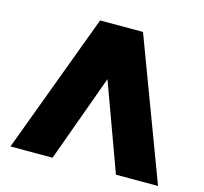

<svg xmlns="http://www.w3.org/2000/svg" viewBox="-102 -815 988 929"><g transform="rotate(15 392.0 -350.5)"><path d="M766.1 0H555.2L396 -436L237.8 0H26.9L288.1 -701.2H502.9Z"/></g></svg>

Font: Montserrat-Arabic ExtraBold
Style: Regular
Weight: 800
Designer: Mohamed Gaber
Foundry: Kief Type Foundry
Version: Version 5.008;PS 005.008;hotconv 1.0.88;makeotf.lib2.5.64775